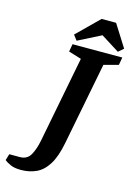

<svg xmlns="http://www.w3.org/2000/svg" viewBox="-231 -867 765 1088"><g transform="rotate(15 151.0 -322.5)"><path d="M4 150Q-33 150 -56 140Q-79 130 -93 118L-82 81H-20Q23 81 42.5 46Q62 11 72 -41L170 -546L95 -569L103 -614H395L387 -569L302 -546L208 -63Q192 20 163 66.5Q134 113 93.5 131.5Q53 150 4 150ZM120 -639 97 -669 225 -795H310L392 -665L362 -639L254 -707Z"/></g></svg>

Font: Manuale
Style: Bold Italic
Weight: 700
Italic angle: -11°
Version: Version 1.002